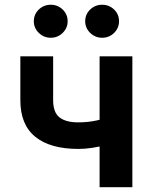

<svg xmlns="http://www.w3.org/2000/svg" viewBox="-20 -781 637 801"><path d="M306.6 -159.7Q189.9 -159.7 127.4 -210.2Q64.9 -260.7 64.9 -362.8V-545.9H201.7V-362.8Q201.7 -312.5 228 -291.5Q254.4 -270.5 306.6 -270.5Q347.2 -270.5 385 -278.8Q422.9 -287.1 464.4 -301.3V-190.9Q444.8 -182.6 418.7 -175.5Q392.6 -168.5 363.8 -164.1Q335 -159.7 306.6 -159.7ZM395.5 0V-545.9H532.2V0ZM406.2 -623.5Q377 -623.5 356.2 -643.8Q335.4 -664.1 335.4 -692.4Q335.4 -721.2 356.2 -741.2Q377 -761.2 406.2 -761.2Q435.5 -761.2 456.1 -741.2Q476.6 -721.2 476.6 -692.4Q476.6 -664.1 456.1 -643.8Q435.5 -623.5 406.2 -623.5ZM191.9 -623.5Q162.6 -623.5 141.8 -643.8Q121.1 -664.1 121.1 -692.4Q121.1 -721.2 141.8 -741.2Q162.6 -761.2 191.9 -761.2Q220.7 -761.2 241.5 -741.2Q262.2 -721.2 262.2 -692.4Q262.2 -664.1 241.5 -643.8Q220.7 -623.5 191.9 -623.5Z"/></svg>

Font: Inter
Style: 650
Weight: 650
Designer: Rasmus Andersson
Foundry: rsms
Version: Version 4.001;git-66647c0bb